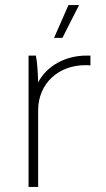

<svg xmlns="http://www.w3.org/2000/svg" viewBox="-20 -740 421 760"><path d="M227 -590 293 -720H251L194 -590ZM93 0H131V-303C131 -411 213 -482 317 -482C322 -482 334 -482 338 -481V-520H323C239 -520 166 -480 131 -414C130 -455 127 -496 122 -520H93Z"/></svg>

Font: Fixel Display ExtraLight
Style: Regular
Weight: 200
Designer: AlfaBravo + MacPaw
Foundry: Kyrylo Tkachov, Marchela Mozhyna, Serhii Makarenko, Maria Weinstein, Zakhar Kryvoshyya
Version: Version 1.211